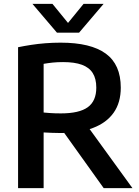

<svg xmlns="http://www.w3.org/2000/svg" viewBox="-20 -968 716 988"><path d="M73 0V-725Q104.5 -731.5 140 -737Q175.5 -742.5 213.8 -745.5Q252 -748.5 292 -748.5Q447 -748.5 524.2 -692.2Q601.5 -636 601.5 -517Q601.5 -440 564.8 -388Q528 -336 458.8 -309.8Q389.5 -283.5 291.5 -283.5Q266 -283.5 246 -284.5Q226 -285.5 204.5 -286.5V0ZM513.5 0 267.5 -344H412L661.5 0ZM293.5 -384.5Q387.5 -384.5 431.5 -416.2Q475.5 -448 475.5 -517Q475.5 -563 457.2 -592Q439 -621 401.2 -634.8Q363.5 -648.5 305 -648.5Q275 -648.5 251.2 -646Q227.5 -643.5 204.5 -639.5V-389Q220.5 -387.5 234.2 -386.5Q248 -385.5 262.2 -385Q276.5 -384.5 293.5 -384.5ZM273 -800 147 -948H250L341 -836.5H319L410 -948H513L387 -800Z"/></svg>

Font: Encode Sans SC Condensed Thin SemiBold
Style: Regular
Weight: 600
Version: Version 3.002